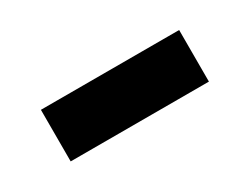

<svg xmlns="http://www.w3.org/2000/svg" viewBox="-28 -377 432 332"><g transform="rotate(-30 188.0 -211.5)"><path d="M50 -160V-263H326V-160Z"/></g></svg>

Font: Rokkitt SemiBold Black
Style: Regular
Weight: 900
Version: Version 3.103